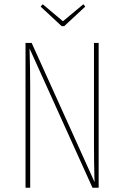

<svg xmlns="http://www.w3.org/2000/svg" viewBox="-20 -883 584 903"><path d="M444 0H415L119 -655Q122 -553 122 -477V0H100V-681H129L425 -26Q425 -40 424 -48Q422 -128 422 -205V-681H444ZM372 -863 381 -852 282 -760H270L171 -852L181 -863L276 -783Z"/></svg>

Font: Fira Sans Extra Condensed Thin
Style: Regular
Weight: 250
Width: 1
Designer: Carrois Corporate & Edenspiekermann AG
Foundry: Carrois Corporate GbR & Edenspiekermann AG
Version: Version 4.203